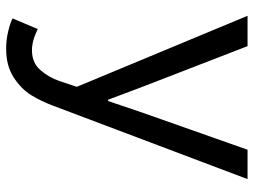

<svg xmlns="http://www.w3.org/2000/svg" viewBox="-114 -444 770 581"><g transform="rotate(90 270.5 -153.0)"><path d="M35.2 193.4 67.4 117.2Q102.5 134.8 131.8 134.8Q169.4 134.8 191.7 109.1Q213.9 83.5 224.6 51.8L242.2 -1L27.3 -517.6H119.1L241.2 -202.1L281.2 -95.7H285.2L321.3 -202.1L432.6 -517.6H521.5L298.8 72.3Q286.1 106.4 267.8 136.5Q249.5 166.5 214.4 189.7Q179.2 212.9 127 212.9Q99.6 212.9 73.5 206.5Q47.4 200.2 35.2 193.4Z"/></g></svg>

Font: Reddit Sans Fudge
Style: Regular
Weight: 400
Designer: Stephen Hutchings
Foundry: Reddit
Version: Version 1.011